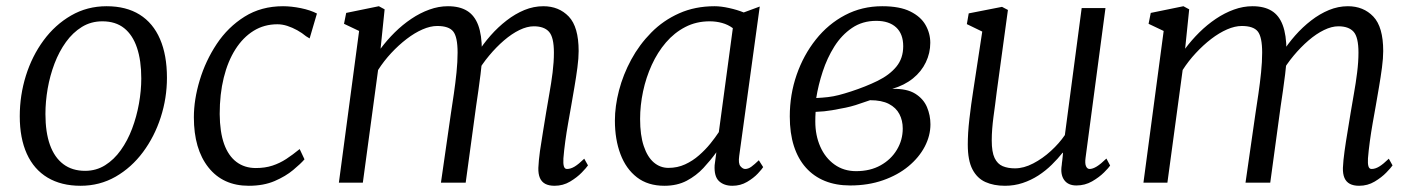

<svg xmlns="http://www.w3.org/2000/svg" viewBox="-20 -587 4555 617"><path d="M322.5 -567Q385.5 -567 428.8 -540Q472 -513 494.2 -461.5Q516.5 -410 516.5 -337Q516.5 -272 496.5 -210Q476.5 -148 439.5 -98.2Q402.5 -48.5 351.5 -19.2Q300.5 10 239 10Q177 10 133 -16.2Q89 -42.5 66.2 -92.8Q43.5 -143 43.5 -213.5Q43.5 -280.5 63.2 -343.8Q83 -407 120 -457.2Q157 -507.5 208.5 -537.2Q260 -567 322.5 -567ZM309 -518.5Q272.5 -518.5 243.2 -500.5Q214 -482.5 192 -452Q170 -421.5 155.2 -382.8Q140.5 -344 133.2 -302.2Q126 -260.5 126 -220.5Q126 -162 140.5 -121.5Q155 -81 183.5 -59.5Q212 -38 253.5 -38Q289 -38 317.8 -56Q346.5 -74 368.2 -104.5Q390 -135 404.5 -173.5Q419 -212 426.5 -253.8Q434 -295.5 434 -335Q434 -392.5 420.2 -433.5Q406.5 -474.5 379 -496.5Q351.5 -518.5 309 -518.5Z M779.5 10Q696.5 10 649.8 -49Q603 -108 603 -210Q603 -267 621.8 -329.2Q640.5 -391.5 676.5 -445.8Q712.5 -500 766 -533.5Q819.5 -567 889.5 -567Q916 -567 946.8 -560.8Q977.5 -554.5 998.5 -543.5L975 -463.5L963.5 -470.5Q951 -481 935.2 -489.8Q919.5 -498.5 903.2 -503.8Q887 -509 871.5 -509Q829 -509 795 -488Q761 -467 736.5 -428.5Q712 -390 699 -337.2Q686 -284.5 686 -220.5Q686.5 -162.5 700.2 -124.2Q714 -86 740 -66.5Q766 -47 802 -47Q832 -47 855.5 -54.8Q879 -62.5 900 -76.2Q921 -90 943 -108L958.5 -75Q946.5 -61 922.2 -40.8Q898 -20.5 862.5 -5.2Q827 10 779.5 10Z M1216 -557 1203 -430.5Q1223.5 -458 1248.5 -482.8Q1273.5 -507.5 1301.8 -526.5Q1330 -545.5 1359.8 -556.2Q1389.5 -567 1419.5 -567Q1457 -567 1481 -552.2Q1505 -537.5 1516.8 -506Q1528.5 -474.5 1528.5 -424.5Q1528.5 -420.5 1528.2 -416.8Q1528 -413 1528 -409Q1528 -405 1527.5 -400.5L1514 -416Q1532.5 -445.5 1556.5 -472.8Q1580.5 -500 1608 -521.2Q1635.5 -542.5 1665.2 -554.8Q1695 -567 1726 -567Q1776 -567 1807.8 -533.8Q1839.5 -500.5 1839.5 -423Q1839.5 -400 1835.5 -369.8Q1831.5 -339.5 1826 -307.5Q1820.5 -275.5 1815.5 -246.5Q1811 -221 1805.8 -191.5Q1800.5 -162 1796.5 -132.5Q1792.5 -103 1790.5 -78Q1789.5 -61.5 1792 -52.8Q1794.5 -44 1802 -44Q1814 -44 1826.8 -51.8Q1839.5 -59.5 1857.5 -77L1869.5 -55.5Q1864.5 -48 1849.5 -32.5Q1834.5 -17 1812 -3.5Q1789.5 10 1762 10Q1744 10 1732.2 3.8Q1720.5 -2.5 1715 -15.2Q1709.5 -28 1710 -47.5Q1711 -71 1715.2 -101.5Q1719.5 -132 1725 -164.2Q1730.5 -196.5 1735 -225.5Q1739.5 -253.5 1745.5 -286.8Q1751.5 -320 1755.8 -354Q1760 -388 1760 -418Q1760 -467.5 1744.2 -485Q1728.5 -502.5 1695.5 -502.5Q1674 -502.5 1649.2 -490.5Q1624.5 -478.5 1599.5 -457Q1574.5 -435.5 1551.8 -408.2Q1529 -381 1511.5 -350.5L1529 -398Q1527.5 -374.5 1524.2 -348Q1521 -321.5 1517.2 -295.5Q1513.5 -269.5 1510 -246L1476.5 0H1397L1429 -222.5Q1433.5 -251.5 1438.5 -285.8Q1443.5 -320 1447 -354.2Q1450.5 -388.5 1450.5 -418Q1450.5 -468 1436.5 -485.8Q1422.5 -503.5 1385 -503.5Q1363 -503.5 1337.8 -492.5Q1312.5 -481.5 1286.8 -461.8Q1261 -442 1237.2 -416.5Q1213.5 -391 1195 -362L1146 0H1069L1134 -487.5L1085.5 -510.5L1092.5 -545.5L1197.5 -567Z M2355.5 -86Q2352 -61.5 2359.5 -52.8Q2367 -44 2374.5 -44Q2384.5 -44 2394.5 -51.2Q2404.5 -58.5 2418.5 -72L2432.5 -50Q2429 -44 2415.5 -29.5Q2402 -15 2380.8 -2.5Q2359.5 10 2333.5 10Q2306.5 10 2290.5 -5Q2274.5 -20 2276.5 -56L2282 -97.5Q2263.5 -72 2240.5 -47.2Q2217.5 -22.5 2186.8 -6.2Q2156 10 2115 10Q2062 10 2026.8 -17.2Q1991.5 -44.5 1973.8 -91.8Q1956 -139 1956 -199.5Q1956 -245.5 1969.2 -296.5Q1982.5 -347.5 2008.5 -395.5Q2034.5 -443.5 2073 -482.5Q2111.5 -521.5 2162.5 -544.2Q2213.5 -567 2276.5 -567Q2297 -567 2323 -561.2Q2349 -555.5 2370 -547L2421.5 -566ZM2335 -496.5Q2319.5 -508 2300.5 -513.2Q2281.5 -518.5 2260.5 -518.5Q2217.5 -518.5 2182.2 -500.2Q2147 -482 2120 -450.5Q2093 -419 2074.5 -378.5Q2056 -338 2046.5 -293.2Q2037 -248.5 2037 -204.5Q2037 -152.5 2048.8 -117.5Q2060.5 -82.5 2081 -65Q2101.5 -47.5 2128 -47.5Q2157 -47.5 2181.5 -58.8Q2206 -70 2226.2 -87.8Q2246.5 -105.5 2262.5 -125.2Q2278.5 -145 2290 -162.5Z M2712 9Q2666.5 9 2630.8 -5.5Q2595 -20 2569.8 -48.2Q2544.5 -76.5 2531.2 -117.8Q2518 -159 2518 -213Q2518 -283 2540 -346.5Q2562 -410 2601.8 -460Q2641.5 -510 2695.8 -538.5Q2750 -567 2815 -567Q2871.5 -567 2905.2 -550.2Q2939 -533.5 2954.2 -506.8Q2969.5 -480 2969.5 -449.5Q2969.5 -416.5 2955.2 -386.8Q2941 -357 2913.8 -335Q2886.5 -313 2847.5 -301.5Q2894.5 -302.5 2921 -286Q2947.5 -269.5 2958.8 -243Q2970 -216.5 2970 -187.5Q2970 -151 2951.8 -116Q2933.5 -81 2899.5 -52.8Q2865.5 -24.5 2817.8 -7.8Q2770 9 2712 9ZM2731 -37Q2776.5 -37 2810 -55.8Q2843.5 -74.5 2862.2 -105.8Q2881 -137 2881 -174Q2881 -200 2870.2 -220.5Q2859.5 -241 2836.5 -253Q2813.5 -265 2776 -265Q2769 -263 2756.8 -258.5Q2744.5 -254 2729.2 -249.2Q2714 -244.5 2697.5 -241Q2678.5 -237 2654 -232.8Q2629.5 -228.5 2601 -227.5Q2600.5 -219.5 2600.2 -211.8Q2600 -204 2600 -196.5Q2600 -152 2616 -115.8Q2632 -79.5 2661.8 -58.2Q2691.5 -37 2731 -37ZM2603 -272Q2623.5 -273 2640.8 -275Q2658 -277 2675.5 -281.5Q2693 -286 2714.5 -293Q2762 -308.5 2800.2 -327.2Q2838.5 -346 2860.5 -372.8Q2882.5 -399.5 2882.5 -438.5Q2882.5 -478 2859.8 -499Q2837 -520 2796 -520Q2751.5 -520 2718 -497.2Q2684.5 -474.5 2661.2 -437.5Q2638 -400.5 2623.8 -357Q2609.5 -313.5 2603 -272Z M3209.5 10Q3173.5 10 3146.8 -2Q3120 -14 3105 -42.8Q3090 -71.5 3090 -122.5Q3090 -140 3091.2 -160.8Q3092.5 -181.5 3095.2 -204.8Q3098 -228 3101 -251.2Q3104 -274.5 3107.5 -295.5L3136.5 -485.5L3087 -509.5L3093 -544L3200 -565L3219 -555L3183 -291.5Q3180.5 -270.5 3177.8 -250.2Q3175 -230 3172.5 -211Q3170 -192 3168.5 -173Q3167 -154 3167 -135.5Q3167 -98.5 3176.2 -79.2Q3185.5 -60 3202.2 -53Q3219 -46 3241.5 -46Q3270 -46 3300.2 -61.8Q3330.5 -77.5 3357.2 -102Q3384 -126.5 3402 -153L3456 -561H3532.5L3468.5 -80Q3466 -61.5 3470 -52.8Q3474 -44 3481.5 -44Q3491.5 -44 3504.5 -52Q3517.5 -60 3535.5 -77.5L3547.5 -55Q3543.5 -48.5 3528 -33Q3512.5 -17.5 3489.5 -4.2Q3466.5 9 3439 9Q3412 9 3399.5 -9Q3387 -27 3392 -57Q3392 -58.5 3392.5 -62.8Q3393 -67 3393.8 -72.8Q3394.5 -78.5 3395 -84.5Q3395.5 -90.5 3396 -95.5L3395 -96.5Q3379.5 -77 3360 -57.8Q3340.5 -38.5 3317 -23.2Q3293.5 -8 3266.5 1Q3239.5 10 3209.5 10Z M3801.5 -557 3788.5 -430.5Q3809 -458 3834 -482.8Q3859 -507.5 3887.2 -526.5Q3915.5 -545.5 3945.2 -556.2Q3975 -567 4005 -567Q4042.5 -567 4066.5 -552.2Q4090.5 -537.5 4102.2 -506Q4114 -474.5 4114 -424.5Q4114 -420.5 4113.8 -416.8Q4113.5 -413 4113.5 -409Q4113.5 -405 4113 -400.5L4099.5 -416Q4118 -445.5 4142 -472.8Q4166 -500 4193.5 -521.2Q4221 -542.5 4250.8 -554.8Q4280.5 -567 4311.5 -567Q4361.5 -567 4393.2 -533.8Q4425 -500.5 4425 -423Q4425 -400 4421 -369.8Q4417 -339.5 4411.5 -307.5Q4406 -275.5 4401 -246.5Q4396.5 -221 4391.2 -191.5Q4386 -162 4382 -132.5Q4378 -103 4376 -78Q4375 -61.5 4377.5 -52.8Q4380 -44 4387.5 -44Q4399.5 -44 4412.2 -51.8Q4425 -59.5 4443 -77L4455 -55.5Q4450 -48 4435 -32.5Q4420 -17 4397.5 -3.5Q4375 10 4347.5 10Q4329.5 10 4317.8 3.8Q4306 -2.5 4300.5 -15.2Q4295 -28 4295.5 -47.5Q4296.5 -71 4300.8 -101.5Q4305 -132 4310.5 -164.2Q4316 -196.5 4320.5 -225.5Q4325 -253.5 4331 -286.8Q4337 -320 4341.2 -354Q4345.5 -388 4345.5 -418Q4345.5 -467.5 4329.8 -485Q4314 -502.5 4281 -502.5Q4259.5 -502.5 4234.8 -490.5Q4210 -478.5 4185 -457Q4160 -435.5 4137.2 -408.2Q4114.5 -381 4097 -350.5L4114.5 -398Q4113 -374.5 4109.8 -348Q4106.5 -321.5 4102.8 -295.5Q4099 -269.5 4095.5 -246L4062 0H3982.5L4014.5 -222.5Q4019 -251.5 4024 -285.8Q4029 -320 4032.5 -354.2Q4036 -388.5 4036 -418Q4036 -468 4022 -485.8Q4008 -503.5 3970.5 -503.5Q3948.5 -503.5 3923.2 -492.5Q3898 -481.5 3872.2 -461.8Q3846.5 -442 3822.8 -416.5Q3799 -391 3780.5 -362L3731.5 0H3654.5L3719.5 -487.5L3671 -510.5L3678 -545.5L3783 -567Z"/></svg>

Font: Merriweather 20pt Light
Style: Italic
Weight: 300
Italic angle: -7.8°
Version: Version 2.101